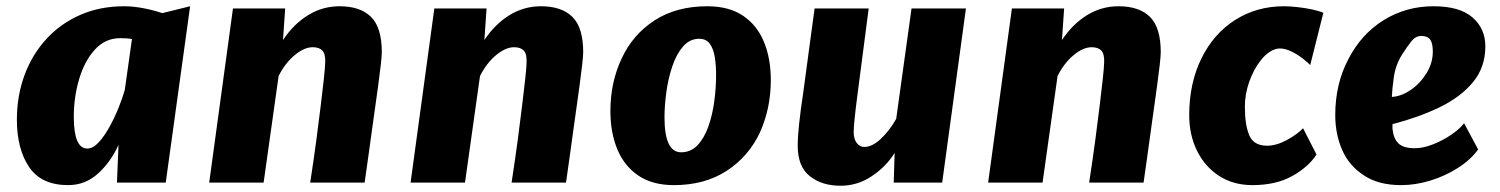

<svg xmlns="http://www.w3.org/2000/svg" viewBox="-20 -584 4797 614"><path d="M198 8Q112 8 73 -50Q34 -108 34 -201Q34 -278 58.5 -344Q83 -410 128.5 -459.5Q174 -509 237 -536.5Q300 -564 377 -564Q406.5 -564 439.8 -557.5Q473 -551 499 -542L588 -564L510 0H354L359 -121Q335 -67 294 -29.5Q253 8 198 8ZM259 -109Q277.5 -109 296 -129.2Q314.5 -149.5 331 -179.8Q347.5 -210 360 -241.5Q372.5 -273 379 -296L402 -459Q388.5 -462 365 -462Q317 -462 284 -426Q250.5 -389.5 233.2 -331.5Q216 -273.5 216 -211Q216 -109 259 -109Z M649 0 725 -557H892L885 -456Q919 -507 965.2 -535.5Q1011.5 -564 1066 -564Q1132 -564 1166.5 -530Q1201 -496 1201 -417Q1201 -406 1197.8 -377.2Q1194.5 -348.5 1189.8 -313.8Q1185 -279 1181 -250Q1179.5 -240 1175.8 -213Q1172 -186 1167.2 -151.2Q1162.5 -116.5 1157.8 -83Q1153 -49.5 1149.8 -26.5Q1146.5 -3.5 1146 0H972Q983.5 -75 991.8 -137.2Q1000 -199.5 1006 -249Q1012 -299.5 1015.8 -333.2Q1019.5 -367 1020 -385Q1021 -411.5 1011 -422.2Q1001 -433 980 -433Q953 -433 922.5 -407.8Q892 -382.5 871 -341L823 0Z M1293 0 1369 -557H1536L1529 -456Q1563 -507 1609.2 -535.5Q1655.5 -564 1710 -564Q1776 -564 1810.5 -530Q1845 -496 1845 -417Q1845 -406 1841.8 -377.2Q1838.5 -348.5 1833.8 -313.8Q1829 -279 1825 -250Q1823.5 -240 1819.8 -213Q1816 -186 1811.2 -151.2Q1806.5 -116.5 1801.8 -83Q1797 -49.5 1793.8 -26.5Q1790.5 -3.5 1790 0H1616Q1627.5 -75 1635.8 -137.2Q1644 -199.5 1650 -249Q1656 -299.5 1659.8 -333.2Q1663.5 -367 1664 -385Q1665 -411.5 1655 -422.2Q1645 -433 1624 -433Q1597 -433 1566.5 -407.8Q1536 -382.5 1515 -341L1467 0Z M2135 8Q2066 8 2021 -22.8Q1976 -53.5 1954 -107Q1932 -160.5 1932 -229Q1932 -320.5 1968 -397Q2003.5 -473.5 2073.2 -518.8Q2143 -564 2242 -564Q2311 -564 2356 -533.8Q2401 -503.5 2423 -450.2Q2445 -397 2445 -328Q2445 -237.5 2410 -160Q2374 -83.5 2304 -37.8Q2234 8 2135 8ZM2158 -97Q2189.5 -97 2211 -120Q2232.5 -143 2245.5 -180Q2258.5 -217 2264.2 -260.2Q2270 -303.5 2270 -344Q2270 -374 2266 -400.5Q2262 -427 2250.2 -443.5Q2238.5 -460 2216 -460Q2185.5 -460 2164.2 -435.2Q2143 -410.5 2130 -372Q2117 -333.5 2111 -290Q2105 -246.5 2105 -209Q2105 -97 2158 -97Z M2668 10Q2608 10 2569.5 -20.8Q2531 -51.5 2531 -118Q2531 -171.5 2549 -290Q2558 -357 2567 -423.8Q2576 -490.5 2585 -557H2758Q2749 -489.5 2740.5 -422.5Q2732 -355.5 2723 -288Q2716.5 -238.5 2713.2 -207Q2710 -175.5 2710 -162Q2710 -139 2720 -126.5Q2730 -114 2744 -114Q2769 -114 2796.8 -140Q2824.5 -166 2846 -204L2895 -557H3069L2993 0H2838L2841 -95Q2813.5 -51 2767.8 -20.5Q2722 10 2668 10Z M3140 0 3216 -557H3383L3376 -456Q3410 -507 3456.2 -535.5Q3502.5 -564 3557 -564Q3623 -564 3657.5 -530Q3692 -496 3692 -417Q3692 -406 3688.8 -377.2Q3685.5 -348.5 3680.8 -313.8Q3676 -279 3672 -250Q3670.5 -240 3666.8 -213Q3663 -186 3658.2 -151.2Q3653.5 -116.5 3648.8 -83Q3644 -49.5 3640.8 -26.5Q3637.5 -3.5 3637 0H3463Q3474.5 -75 3482.8 -137.2Q3491 -199.5 3497 -249Q3503 -299.5 3506.8 -333.2Q3510.5 -367 3511 -385Q3512 -411.5 3502 -422.2Q3492 -433 3471 -433Q3444 -433 3413.5 -407.8Q3383 -382.5 3362 -341L3314 0Z M3985 8Q3924 8 3878.5 -21.5Q3833 -51 3808 -101.8Q3783 -152.5 3783 -216Q3783 -317.5 3822 -397Q3861 -476.5 3930 -520.2Q3999 -564 4086 -564Q4105.5 -564 4129.8 -561.2Q4154 -558.5 4176.2 -553.8Q4198.5 -549 4212 -543L4170 -376Q4160.5 -386 4144 -398.5Q4127.5 -411 4108.5 -420Q4089.5 -429 4073 -429Q4057.5 -429 4041 -418.5Q4024.5 -408 4011 -390Q3989.5 -363 3975.2 -323.2Q3961 -283.5 3961 -243Q3961 -184 3975.2 -151Q3989.5 -118 4032 -118Q4061.5 -118 4095.2 -136.2Q4129 -154.5 4147 -174L4190 -90Q4165.5 -51 4113.2 -21.5Q4061 8 3985 8Z M4461 8Q4388 8 4342 -23Q4294 -54 4272 -104.8Q4250 -155.5 4250 -216Q4250 -315.5 4292 -395Q4333.5 -475.5 4405.2 -519.8Q4477 -564 4564 -564Q4648 -564 4689 -528.2Q4730 -492.5 4730 -436Q4730 -369 4690.5 -321.2Q4651 -273.5 4583.8 -241Q4516.5 -208.5 4433 -187V-173Q4436 -141 4452 -125.5Q4468 -110 4504 -110Q4531.5 -110 4563 -122.5Q4594.5 -135 4621.5 -153.5Q4648.5 -172 4662 -190L4707 -106Q4682.5 -72.5 4642 -46.8Q4601.5 -21 4554 -6.5Q4506.5 8 4461 8ZM4431 -274Q4462 -276 4492.2 -297Q4522.5 -318 4542.2 -350.5Q4562 -383 4562 -419Q4562 -445.5 4553.8 -457.2Q4545.5 -469 4525 -469Q4507 -469 4493.5 -452Q4480 -435 4464 -410Q4443 -376.5 4437.5 -338Q4432 -299.5 4431 -274Z"/></svg>

Font: Merriweather Sans ExtraBold
Style: Italic
Weight: 800
Italic angle: -7.5°
Designer: Eben Sorkin
Foundry: Eben Sorkin
Version: Version 2.001; ttfautohint (v1.8.3)